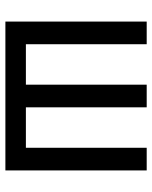

<svg xmlns="http://www.w3.org/2000/svg" viewBox="54 -618 564 712"><g transform="rotate(90 336.0 -262.0)"><path d="M378 -76H528V-524H612V0H60V-524H144V-76H294V-524H378Z"/></g></svg>

Font: ColatingCofangSans
Style: Regular
Weight: 400
Foundry: GNU
Version: Version 412.227;June 27, 2022;FontCreator 11.0.0.2412 32-bit